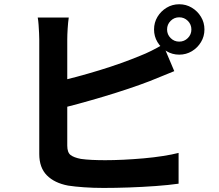

<svg xmlns="http://www.w3.org/2000/svg" viewBox="-20 -850 1040 912"><path d="M773.6 -710Q773.6 -686 790.5 -669.2Q807.3 -652.3 831.3 -652.3Q855.2 -652.3 872.2 -669.2Q889.1 -686 889.1 -710Q889.1 -733.9 872.2 -750.9Q855.2 -767.8 831.3 -767.8Q807.3 -767.8 790.5 -750.9Q773.6 -733.9 773.6 -710ZM711.7 -710Q711.7 -742.9 728 -770Q744.3 -797.1 771.4 -813.4Q798.4 -829.8 831.3 -829.8Q864.2 -829.8 891.3 -813.4Q918.4 -797.1 934.7 -770Q951.1 -742.9 951.1 -710Q951.1 -677.1 934.7 -650.1Q918.4 -623 891.3 -606.7Q864.2 -590.4 831.3 -590.4Q798.4 -590.4 771.4 -606.7Q744.3 -623 728 -650.1Q711.7 -677.1 711.7 -710ZM306.6 -766.8Q303.3 -744.4 301.4 -714.4Q299.5 -684.3 299.5 -662.7Q299.5 -647.8 299.5 -610.2Q299.5 -572.5 299.5 -521.9Q299.5 -471.2 299.5 -415.6Q299.5 -360 299.5 -308.6Q299.5 -257.1 299.5 -217.1Q299.5 -177.1 299.5 -158.3Q299.5 -126 315.1 -113.8Q330.8 -101.6 364.3 -95.2Q387 -91.9 416.9 -90.5Q446.8 -89.1 479.8 -89.1Q519 -89.1 566.5 -91.3Q613.9 -93.6 662.5 -97.9Q711.2 -102.2 754.2 -109Q797.3 -115.7 828.3 -123.7V22.5Q781.5 29.2 719.1 33.7Q656.7 38.2 592.1 40.5Q527.6 42.7 472 42.7Q423.4 42.7 379.7 39.6Q336 36.6 303.6 31.6Q238.8 19.4 202.7 -17.1Q166.5 -53.6 166.5 -118.4Q166.5 -147 166.5 -193.5Q166.5 -239.9 166.5 -296.3Q166.5 -352.7 166.5 -410.5Q166.5 -468.3 166.5 -519.7Q166.5 -571.2 166.5 -609.1Q166.5 -647.1 166.5 -662.7Q166.5 -674.2 165.6 -693Q164.7 -711.9 163.3 -731.8Q162 -751.7 159.2 -766.8ZM240.8 -459.9Q289 -470.5 343.2 -485Q397.3 -499.5 452 -516.2Q506.7 -532.9 556.3 -550.7Q605.9 -568.5 645.1 -584.8Q671.9 -595.3 698.3 -608.4Q724.8 -621.4 754.2 -638.9L807.8 -512.1Q779 -500.7 747.4 -487.5Q715.8 -474.3 691.2 -464.7Q646.8 -447.6 590.6 -428.7Q534.3 -409.8 473.3 -391.5Q412.3 -373.3 352.6 -357Q292.9 -340.8 241.6 -329Z"/></svg>

Font: Noto Sans KR Thin
Style: Regular
Weight: 100
Designer: Ryoko NISHIZUKA 西塚涼子 (kana, bopomofo & ideographs); Paul D. Hunt (Latin, Greek & Cyrillic); Sandoll Communications 산돌커뮤니
Foundry: Adobe
Version: Version 2.004-H2;hotconv 1.0.118;makeotfexe 2.5.65603